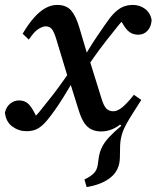

<svg xmlns="http://www.w3.org/2000/svg" viewBox="-34 -519 636 780"><path d="M318 241 309 210Q331 200 345.5 186.5Q360 173 363 151L368 116Q372 95 381.5 76.5Q391 58 409.5 38Q428 18 459 -8L444 -22L512 -110L540 -113Q523 -86 507.5 -62Q492 -38 480 -16.5Q468 5 461.5 26.5Q455 48 454 72L453 122Q452 172 416 201.5Q380 231 318 241ZM377 15Q355 15 338 7Q321 -1 308.5 -19.5Q296 -38 286 -70L250 -185L247 -187L194 -362Q185 -391 176 -401.5Q167 -412 151 -412Q140 -412 122.5 -401.5Q105 -391 83 -358L58 -382Q81 -421 104 -447Q127 -473 150.5 -486Q174 -499 198 -499Q235 -499 254.5 -477Q274 -455 288 -408L323 -290L326 -287L377 -123Q387 -89 398 -78Q409 -67 426 -67Q444 -67 464.5 -84.5Q485 -102 510 -134L540 -113Q505 -57 464 -21Q423 15 377 15ZM-14 -62Q-8 -86 8 -98.5Q24 -111 43 -111Q65 -111 79 -99Q93 -87 108 -57L125 -22L89 -23L95 -34Q104 -42 112 -49.5Q120 -57 127 -66Q154 -99 179.5 -132Q205 -165 229.5 -200Q254 -235 279 -271L292 -240Q253 -171 221 -120Q189 -69 158 -31Q140 -9 121 2.5Q102 14 74 14Q42 14 16 -5Q-10 -24 -14 -62ZM301 -218 286 -249Q325 -319 359 -369.5Q393 -420 414 -448Q436 -475 457 -487Q478 -499 506 -499Q533 -499 554.5 -483.5Q576 -468 582 -439Q581 -412 566 -395Q551 -378 528 -378Q507 -378 492.5 -388.5Q478 -399 465 -422L443 -458L489 -456L483 -451Q474 -443 465 -435Q456 -427 448 -417Q423 -386 397.5 -353.5Q372 -321 348 -287Q324 -253 301 -218Z"/></svg>

Font: Source Serif 4 18pt SemiBold
Style: Italic
Weight: 600
Italic angle: -12°
Designer: Frank Grießhammer
Foundry: Adobe Systems Incorporated
Version: Version 4.004;hotconv 1.0.116;makeotfexe 2.5.65601